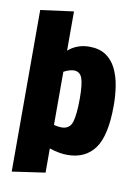

<svg xmlns="http://www.w3.org/2000/svg" viewBox="-98 -818 733 1031"><g transform="rotate(10 269.0 -302.5)"><path d="M220 -755V-541Q242 -561 271.5 -572Q301 -583 334 -583Q389 -583 424.5 -559.5Q460 -536 480.5 -495Q501 -454 509.5 -402.5Q518 -351 518 -294Q518 -130 467 -60Q416 10 318 10Q274 10 220 -8V124L40 150V-731ZM220 -136Q243 -130 261 -130Q307 -130 319.5 -172Q332 -214 332 -299Q332 -378 320 -410.5Q308 -443 275 -443Q265 -443 251 -439Q237 -435 220 -426Z"/></g></svg>

Font: Protest Strike
Style: Regular
Weight: 400
Designer: Octavio Pardo
Foundry: Ashler Design
Version: Version 2.005; ttfautohint (v1.8.4.7-5d5b)